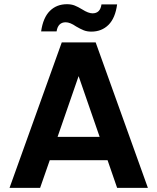

<svg xmlns="http://www.w3.org/2000/svg" viewBox="-20 -903 756 923"><path d="M25.9 0 276.9 -699.2H439.9L690.9 0H543L497.1 -132.8H219.2L172.9 0ZM177.7 -752Q187 -817.9 219.5 -850.3Q252 -882.8 301.8 -882.8Q322.8 -882.8 338.9 -876.5Q355 -870.1 375 -857.9Q404.8 -838.9 424.8 -838.9Q461.9 -838.9 467.8 -881.8H543Q534.2 -815.9 501.5 -783.4Q468.8 -751 418.9 -751Q397.9 -751 381.8 -757.6Q365.7 -764.2 345.7 -775.9Q316.9 -795.9 295.9 -795.9Q258.8 -795.9 252 -752ZM256.8 -245.1H459L357.9 -537.1Z"/></svg>

Font: Poppins SemiBold
Style: Regular
Weight: 600
Designer: Ninad Kale (Devanagari), Jonny Pinhorn (Latin)
Foundry: Indian Type Foundry
Version: 4.004